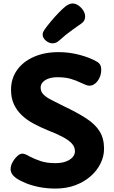

<svg xmlns="http://www.w3.org/2000/svg" viewBox="-20 -1077 665 1116"><path d="M546.1 -716.9Q555.2 -711.7 561.8 -701.1Q568.4 -690.4 568.4 -671.1Q568.4 -646.7 558.6 -625.4Q548.7 -604.1 533.2 -591.5Q517.8 -578.9 500.1 -578.9Q490.3 -578.9 480.6 -582.8Q470.8 -586.7 452 -595.1Q422 -609.8 390.5 -618.9Q359 -628.1 314 -628.1Q285.6 -628.1 263.6 -620.7Q241.7 -613.3 228.9 -599.7Q216.2 -586 216.2 -567.6Q216.2 -544.7 232.6 -527.8Q248.9 -511 279.6 -495.6Q310.3 -480.1 352.3 -459.1Q430.3 -422.1 481.9 -388.4Q533.6 -354.7 559.2 -313.4Q584.8 -272.1 584.8 -212.2Q584.8 -169.2 564.9 -127.9Q545.1 -86.7 507.9 -53.6Q470.8 -20.6 419 -0.8Q367.2 19 302.6 19Q252.6 19 208.2 10.3Q163.8 1.6 129.3 -12.8Q94.8 -27.1 72.8 -42.3Q41.7 -65.6 41.7 -94Q41.7 -113.8 53 -134.3Q64.3 -154.8 80.1 -169.3Q95.8 -183.9 108.9 -183.9Q116.9 -183.9 127.4 -180.1Q137.9 -176.2 150.9 -168.2Q181.2 -152.2 217.1 -140.4Q252.9 -128.7 301.6 -128.7Q338.1 -128.7 363.4 -138.3Q388.8 -148 402.2 -163.5Q415.6 -179 415.6 -197.8Q415.6 -222.7 398.1 -242.1Q380.7 -261.6 345.3 -280.6Q310 -299.7 254.2 -321.1Q213.3 -338.1 175.5 -358.3Q137.7 -378.4 108.2 -405.9Q78.7 -433.3 61.4 -469.8Q44.1 -506.3 44.1 -555Q44.1 -620.1 78.8 -669.3Q113.6 -718.4 175.9 -746.2Q238.2 -774 321 -774Q383 -774 443.5 -757.9Q504 -741.9 546.1 -716.9ZM285.4 -825.1Q266 -825.1 246.9 -840.6Q227.9 -856 227.9 -876.2Q227.9 -884.7 231.2 -891.7Q234.4 -898.8 239.1 -905.2Q254.8 -927.3 277.1 -953.9Q299.3 -980.4 321.9 -1003.7Q344.4 -1027 359.2 -1038.6Q369.8 -1047.1 380.6 -1051.9Q391.4 -1056.8 402.3 -1056.8Q419 -1056.8 436 -1045.1Q453 -1033.4 463.9 -1016.1Q474.9 -998.7 474.9 -980.4Q474.9 -957.4 456.2 -942.7Q441.4 -931.8 402 -904.3Q362.6 -876.8 323.4 -840.8Q306.2 -825.1 285.4 -825.1Z"/></svg>

Font: Playpen Sans Hebrew
Style: Regular
Weight: 400
Designer: Tom Grace, Laura Meseguer, Veronika Burian, José Scaglione
Foundry: TypeTogether
Version: Version 2.000